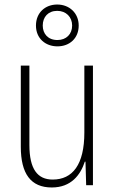

<svg xmlns="http://www.w3.org/2000/svg" viewBox="-20 -819 507 849"><path d="M234 -614C288 -614 328 -650 328 -706C328 -761 287 -799 233 -799C180 -799 139 -763 139 -706C139 -649 181 -614 234 -614ZM234 -642C192 -642 169 -670 169 -706C169 -744 193 -771 233 -771C272 -771 299 -744 299 -706C299 -668 273 -642 234 -642ZM391 -529H353V-233C353 -91 301 -25 213 -25C146 -25 110 -71 110 -178V-529H72V-170C72 -51 116 10 209 10C295 10 336 -46 355 -104H358L361 0H391Z"/></svg>

Font: Noto Sans Gujarati Condensed ExtraLight
Style: Regular
Weight: 200
Width: 3
Designer: Jelle Bosma - Monotype Design Team, Universal Thirst
Foundry: Monotype Imaging Inc.
Version: Version 2.106